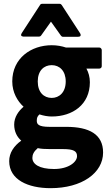

<svg xmlns="http://www.w3.org/2000/svg" viewBox="-20 -752 560 1002"><path d="M149 72C149 55 156 39 177 21C194 25 216 26 241 26H308C365 26 382 37 382 63C382 93 339 130 262 130C184 130 149 104 149 72ZM28 89C28 186 126 230 244 230C407 230 518 151 518 44C518 -51 446 -90 326 -90H239C180 -90 172 -104 172 -122C172 -137 175 -145 186 -155C207 -148 230 -144 250 -144C359 -144 449 -206 449 -323C449 -350 442 -374 431 -394H498C503 -394 511 -398 511 -406V-491C511 -496 506 -504 498 -504H324C303 -511 278 -516 250 -516C142 -516 44 -448 44 -327C44 -270 71 -224 103 -195C77 -173 54 -141 54 -102C54 -65 69 -37 91 -18C52 10 28 46 28 89ZM250 -241C209 -241 177 -270 177 -327C177 -383 209 -412 250 -412C291 -412 323 -382 323 -327C323 -270 289 -241 250 -241ZM94 -580C81 -560 104 -561 104 -561H184C188 -561 192 -563 194 -566L246 -639L298 -566C300 -563 304 -560 308 -560H387C411 -560 397 -580 397 -580L302 -726C300 -729 296 -732 292 -732H199C195 -732 191 -730 189 -726Z"/></svg>

Font: Falling Sky
Style: Bd
Weight: 700
Designer: Paul D. Hunt
Foundry: Adobe Systems Incorporated
Version: Version 1.02